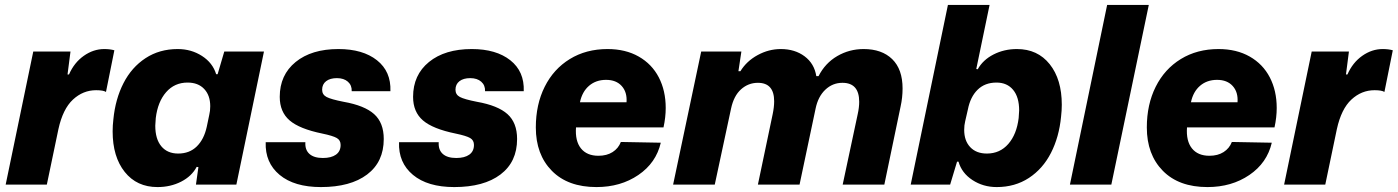

<svg xmlns="http://www.w3.org/2000/svg" viewBox="-20 -749 5671 779"><path d="M115 -540H266L254 -447H260Q281 -495 320 -522.5Q359 -550 403 -550Q426 -550 444 -545L410 -376Q399 -383 370 -383Q317 -383 276 -345Q235 -307 217 -225L170 0H3Z M437 -216Q437 -240 440 -265Q448 -347 481 -411.5Q514 -476 570.5 -513Q627 -550 701 -550Q756 -550 799.5 -522Q843 -494 857 -448H863L890 -540H1051L939 0H775L785 -71L778 -72Q758 -34 715 -12Q672 10 619 10Q535 10 486 -51.5Q437 -113 437 -216ZM819 -235 829 -283Q833 -299 833 -318Q833 -362 808.5 -388Q784 -414 741 -414Q688 -414 654 -375Q620 -336 612 -270Q610 -248 610 -239Q610 -185 634.5 -155.5Q659 -126 703 -126Q749 -126 778.5 -155Q808 -184 819 -235Z M1058 -172H1219Q1217 -141 1235.5 -124.5Q1254 -108 1290 -108Q1324 -108 1343 -121.5Q1362 -135 1362 -161Q1362 -180 1346.5 -189Q1331 -198 1288 -207Q1195 -226 1155 -260.5Q1115 -295 1115 -356Q1115 -445 1179.5 -497.5Q1244 -550 1353 -550Q1452 -550 1509.5 -504.5Q1567 -459 1564 -379H1407Q1408 -403 1391.5 -417.5Q1375 -432 1347 -432Q1319 -432 1303 -419.5Q1287 -407 1287 -385Q1287 -365 1305 -355.5Q1323 -346 1374 -336Q1459 -321 1498 -286Q1537 -251 1537 -185Q1537 -92 1469.5 -41Q1402 10 1282 10Q1174 10 1114.5 -39.5Q1055 -89 1058 -172Z M1599 -172H1760Q1758 -141 1776.5 -124.5Q1795 -108 1831 -108Q1865 -108 1884 -121.5Q1903 -135 1903 -161Q1903 -180 1887.5 -189Q1872 -198 1829 -207Q1736 -226 1696 -260.5Q1656 -295 1656 -356Q1656 -445 1720.5 -497.5Q1785 -550 1894 -550Q1993 -550 2050.5 -504.5Q2108 -459 2105 -379H1948Q1949 -403 1932.5 -417.5Q1916 -432 1888 -432Q1860 -432 1844 -419.5Q1828 -407 1828 -385Q1828 -365 1846 -355.5Q1864 -346 1915 -336Q2000 -321 2039 -286Q2078 -251 2078 -185Q2078 -92 2010.5 -41Q1943 10 1823 10Q1715 10 1655.5 -39.5Q1596 -89 1599 -172Z M2154 -232Q2154 -325 2190 -397Q2226 -469 2292 -509.5Q2358 -550 2445 -550Q2518 -550 2571.5 -519.5Q2625 -489 2653 -435Q2681 -381 2681 -311Q2681 -273 2672 -232H2317Q2313 -177 2337 -147Q2361 -117 2408 -117Q2442 -117 2465.5 -132Q2489 -147 2499 -173L2661 -170Q2642 -88 2570 -39Q2498 10 2400 10Q2284 10 2219 -56Q2154 -122 2154 -232ZM2522 -334Q2525 -375 2502.5 -400Q2480 -425 2439 -425Q2398 -425 2370 -401Q2342 -377 2333 -334Z M2825 -540H2988L2976 -460H2984Q3009 -501 3054 -525.5Q3099 -550 3148 -550Q3205 -550 3244.5 -520.5Q3284 -491 3292 -440H3301Q3328 -493 3377 -521.5Q3426 -550 3484 -550Q3558 -550 3600 -509Q3642 -468 3642 -390Q3642 -353 3634 -317L3568 0H3399L3460 -286Q3466 -313 3466 -336Q3466 -413 3398 -413Q3358 -413 3328.5 -385Q3299 -357 3289 -308L3224 0H3055L3115 -286Q3121 -315 3121 -338Q3121 -413 3055 -413Q3016 -413 2986.5 -386.5Q2957 -360 2946 -308L2880 0H2711Z M3869 -93H3863L3835 0H3675L3826 -729H3995L3941 -469L3947 -468Q3968 -506 4011 -528Q4054 -550 4106 -550Q4190 -550 4239 -488.5Q4288 -427 4288 -324Q4288 -301 4285 -275Q4277 -193 4244 -128.5Q4211 -64 4154.5 -27Q4098 10 4024 10Q3969 10 3925.5 -18.5Q3882 -47 3869 -93ZM4113 -270Q4115 -292 4115 -301Q4115 -355 4090.5 -384.5Q4066 -414 4023 -414Q3976 -414 3946.5 -385Q3917 -356 3907 -305L3896 -257Q3892 -241 3892 -222Q3892 -178 3916.5 -152Q3941 -126 3984 -126Q4037 -126 4071 -165Q4105 -204 4113 -270Z M4472 -729H4641L4489 0H4321Z M4633 -232Q4633 -325 4669 -397Q4705 -469 4771 -509.5Q4837 -550 4924 -550Q4997 -550 5050.5 -519.5Q5104 -489 5132 -435Q5160 -381 5160 -311Q5160 -273 5151 -232H4796Q4792 -177 4816 -147Q4840 -117 4887 -117Q4921 -117 4944.5 -132Q4968 -147 4978 -173L5140 -170Q5121 -88 5049 -39Q4977 10 4879 10Q4763 10 4698 -56Q4633 -122 4633 -232ZM5001 -334Q5004 -375 4981.5 -400Q4959 -425 4918 -425Q4877 -425 4849 -401Q4821 -377 4812 -334Z M5302 -540H5453L5441 -447H5447Q5468 -495 5507 -522.5Q5546 -550 5590 -550Q5613 -550 5631 -545L5597 -376Q5586 -383 5557 -383Q5504 -383 5463 -345Q5422 -307 5404 -225L5357 0H5190Z"/></svg>

Font: Mona Sans ExtraBold
Style: Italic
Weight: 800
Italic angle: -11.7°
Designer: Deni Anggara
Foundry: GitHub
Version: Version 2.000